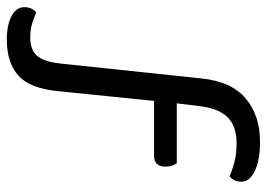

<svg xmlns="http://www.w3.org/2000/svg" viewBox="-130 -572 764 549"><g transform="rotate(90 251.5 -297.0)"><path d="M265 -356 237 -80Q229 0 192 32.5Q155 65 90 65Q48 65 22.5 51.5Q-3 38 -3 15Q-3 -7 12 -19Q29 -12 45 -7Q61 -2 84 -2Q119 -2 136 -21.5Q153 -41 158 -87L201 -493Q210 -578 258.5 -618.5Q307 -659 382 -659Q435 -659 465.5 -644Q496 -629 496 -606Q496 -584 481 -572Q462 -580 439 -586Q416 -592 386 -592Q337 -592 311.5 -566Q286 -540 280 -486L272 -421H443Q447 -416 450 -408Q453 -400 453 -389Q453 -356 422 -356Z"/></g></svg>

Font: Baloo Chettan 2
Style: Regular
Weight: 400
Designer: Maithili Shingre, Unnati Kotecha and Ek Type
Foundry: Ek Type
Version: Version 1.640;hotconv 1.0.111;makeotfexe 2.5.65597; ttfautoh